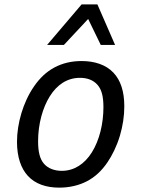

<svg xmlns="http://www.w3.org/2000/svg" viewBox="-20 -837 642 871"><path d="M193.8 -633.3H270L379.9 -751L437 -633.3H502L421.9 -816.9H350.1ZM249 14.2C294.4 14.2 337.4 4.4 374 -14.6C410.6 -33.7 440.9 -61.5 467.8 -101.1C488.3 -131.3 509.3 -172.4 523.9 -221.2C537.1 -265.6 543.9 -310.5 543.9 -354.5C543.9 -422.4 527.3 -473.1 494.1 -507.8C460 -543.5 409.2 -560.1 350.1 -560.1C304.2 -560.1 263.2 -550.3 226.6 -530.8C190.4 -511.2 160.6 -483.4 133.8 -444.3C107.9 -406.7 89.4 -364.3 77.1 -323.7C64 -279.8 57.1 -235.8 57.1 -193.4C57.1 -123 76.2 -71.8 106.4 -39.1C140.1 -2.4 189.5 14.2 249 14.2ZM260.3 -62C228 -62 199.2 -72.3 180.2 -93.3C160.2 -115.7 152.8 -149.9 152.8 -196.3C152.8 -274.9 173.8 -349.1 206.1 -400.4C238.8 -452.6 284.7 -483.9 342.8 -483.9C374.5 -483.9 402.3 -474.6 421.9 -452.6C441.9 -430.2 449.2 -397.5 449.2 -350.6C449.2 -276.4 431.2 -200.7 396.5 -145.5C363.3 -92.8 316.4 -62 260.3 -62Z"/></svg>

Font: Hack
Style: Oblique
Weight: 400
Italic angle: -12°
Monospace: yes
Designer: Christopher Simpkins
Foundry: Christopher Simpkins
Version: Version 2.010